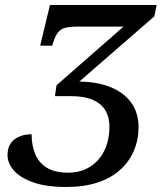

<svg xmlns="http://www.w3.org/2000/svg" viewBox="-20 -734 644 765"><path d="M244 11Q164 11 112 -7.5Q60 -26 35 -55Q10 -84 10 -116Q10 -157 37 -178Q64 -199 106 -199Q106 -154 120.5 -119.5Q135 -85 167 -65.5Q199 -46 251 -46Q301 -46 338 -69Q375 -92 395.5 -133.5Q416 -175 416 -230Q416 -267 400 -294Q384 -321 350 -336Q316 -351 262 -351H199L205 -394L472 -628H289Q259 -628 241 -623.5Q223 -619 212 -606Q201 -593 192 -565L188 -552H140L179 -714H604L595 -669L296 -409Q370 -408 422.5 -386Q475 -364 503.5 -324Q532 -284 532 -227Q532 -177 513.5 -133.5Q495 -90 459 -57.5Q423 -25 369.5 -7Q316 11 244 11Z"/></svg>

Font: ET Text
Style: Italic
Weight: 470
Italic angle: -12°
Designer: Monotype Design Team
Foundry: Monotype Imaging Inc.
Version: Version 2.009